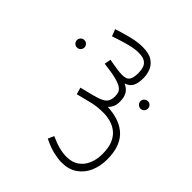

<svg xmlns="http://www.w3.org/2000/svg" viewBox="-133 -825 1362 1362"><g transform="rotate(-45 547.5 -144.5)"><path d="M286 231Q217 231 161.5 206.5Q106 182 73.5 134Q41 86 41 18Q41 -16 51 -62Q61 -108 92 -172L137 -152Q94 -59 94 12Q94 68 119.5 105Q145 142 189 161Q233 180 289 180Q354 180 395.5 161.5Q437 143 460 112.5Q483 82 492 46.5Q501 11 501 -23Q501 -84 489 -134.5Q477 -185 460 -249L511 -264Q521 -226 526.5 -203Q532 -180 536 -165Q540 -150 545 -134Q560 -82 581.5 -64Q603 -46 641 -46Q660 -46 676.5 -51Q693 -56 707 -75.5Q721 -95 732.5 -139Q744 -183 753 -262L802 -253Q799 -235 794.5 -210.5Q790 -186 787 -161.5Q784 -137 784 -120Q784 -97 790 -80.5Q796 -64 816.5 -55Q837 -46 878 -46Q905 -46 928 -53.5Q951 -61 965 -82.5Q979 -104 979 -147Q979 -188 965 -241Q951 -294 927 -363L979 -383Q998 -326 1013 -265.5Q1028 -205 1028 -156Q1028 -92 1005.5 -57.5Q983 -23 948 -9Q913 5 877 5Q820 5 792.5 -11.5Q765 -28 754 -63Q736 -25 708.5 -10Q681 5 639 5Q607 5 586 -5Q565 -15 552 -31Q550 21 536 68Q522 115 492 152Q462 189 411.5 210Q361 231 286 231ZM733 -445Q717 -445 706 -456Q695 -467 695 -482Q695 -498 706 -509Q717 -520 733 -520Q748 -520 759 -509Q770 -498 770 -482Q770 -467 759 -456Q748 -445 733 -445ZM745 180Q729 180 718 169.5Q707 159 707 144Q707 128 718 116.5Q729 105 745 105Q760 105 771 116.5Q782 128 782 144Q782 159 771 169.5Q760 180 745 180Z"/></g></svg>

Font: Noto Sans Arabic UI SmCn Lt
Style: Regular
Weight: 300
Width: 4
Designer: Monotype Design Team, Nadine Chahine and Nizar Qandah
Foundry: Monotype Imaging Inc.
Version: Version 2.010; ttfautohint (v1.8.4.7-5d5b)